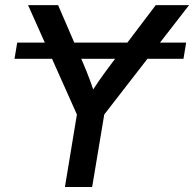

<svg xmlns="http://www.w3.org/2000/svg" viewBox="-20 -748 776 768"><path d="M724.6 -577.6 713.9 -512.7H38.1L48.8 -577.6ZM239.7 0 287.6 -290 92.3 -727.5H212.4L312 -496.6Q327.1 -461.4 339.8 -427.2Q352.5 -393.1 364.7 -351.6H328.6Q354 -393.6 377.9 -427.7Q401.9 -461.9 428.2 -496.6L603 -727.5H736.3L397 -290L348.6 0Z"/></svg>

Font: Inter 24pt Medium
Style: Italic
Weight: 500
Italic angle: -9.3988°
Designer: Rasmus Andersson
Foundry: rsms
Version: Version 4.001;git-66647c0bb